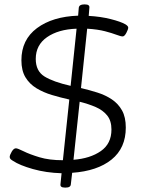

<svg xmlns="http://www.w3.org/2000/svg" viewBox="-20 -779 640 870"><path d="M274 71Q252 71 254 56L259 6Q189 4 129 -13Q69 -30 39 -50Q32 -54 28 -58Q24 -62 24 -68Q24 -76 33 -91.5Q42 -107 52 -107Q60 -107 87 -93.5Q114 -80 158.5 -66.5Q203 -53 265 -53L294 -328Q254 -337 215.5 -348.5Q177 -360 145.5 -379Q114 -398 95.5 -428.5Q77 -459 77 -506Q77 -599 147.5 -651.5Q218 -704 334 -708L337 -744Q339 -759 361 -759H365Q387 -759 385 -744L382 -707Q436 -704 481.5 -692.5Q527 -681 548 -669Q561 -661 561 -654Q561 -646 552.5 -630Q544 -614 536 -614Q527 -614 507.5 -621.5Q488 -629 455.5 -637.5Q423 -646 375 -649L347 -380Q385 -371 421.5 -359.5Q458 -348 487 -328.5Q516 -309 533 -278.5Q550 -248 550 -201Q550 -108 485.5 -56Q421 -4 307 4L301 56Q300 71 278 71ZM142 -512Q142 -457 181.5 -432.5Q221 -408 300 -390L327 -649Q244 -646 193 -610.5Q142 -575 142 -512ZM485 -192Q485 -232 465.5 -256Q446 -280 413.5 -294Q381 -308 341 -318L313 -55Q389 -61 437 -94.5Q485 -128 485 -192Z"/></svg>

Font: Asap Expanded Expanded Light
Style: Italic
Weight: 300
Width: 7
Italic angle: -6°
Designer: Pablo Cosgaya
Foundry: Omnibus-Type
Version: Version 3.001; ttfautohint (v1.8.4.7-5d5b)